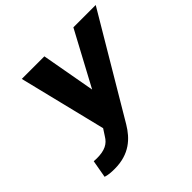

<svg xmlns="http://www.w3.org/2000/svg" viewBox="-183 -708 1100 1100"><g transform="rotate(-45 367.5 -157.5)"><path d="M94 97 75 204C95 211 119 213 148 213C268 213 332 151 375 79L735 -528H554L378 -200L319 -528H136L266 1L240 41C217 80 182 98 119 98C111 98 102 97 94 97Z"/></g></svg>

Font: Asimov
Style: XWidIt
Weight: 500
Designer: Google
Version: Version 2.000980; 2014